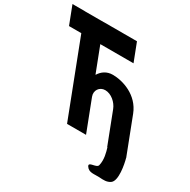

<svg xmlns="http://www.w3.org/2000/svg" viewBox="-434 -922 1303 1317"><g transform="rotate(30 217.5 -263.5)"><path d="M-134.3 -732.7H-231.6L-176.6 -589.9H-79.3L147.2 -2.1H297.6L202.7 -248.6C186 -292 214.1 -333.6 259.2 -333.6C307.6 -333.6 353.4 -292 370.1 -248.6L465.1 -2.1H467C477.5 31.9 492.4 83.7 480.5 132.2C473.8 161.1 398.2 145.8 419.4 178.9C442.5 214.6 483.5 201.9 521.1 204.4C557.7 207 582.3 208.2 608 191.7C651.5 163.6 626.4 38.7 614.9 -2.1H615.5L504.8 -289.4C458 -411 331.3 -450.9 251.4 -450.9C203.8 -450.9 169.9 -426.3 149 -392.3H147.3L71.2 -589.9H334.3L279.2 -732.7H16.2L16.3 -732.3H-134.1Z"/></g></svg>

Font: Hussar
Style: BdOpOblFour
Weight: 700
Foundry: Cannot Into Space Fonts
Version: Version 2.00